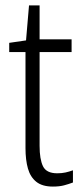

<svg xmlns="http://www.w3.org/2000/svg" viewBox="-20 -678 309 708"><path d="M191 -39Q208 -39 221.5 -42Q235 -45 249 -50V-5Q233 1 216 5.5Q199 10 175 10Q136 10 114 -7.5Q92 -25 83 -56.5Q74 -88 74 -132V-486H14V-520L76 -529L87 -658H126V-533H244V-486H126V-140Q126 -91 138.5 -65Q151 -39 191 -39Z"/></svg>

Font: Noto Sans Bengali Condensed Light
Style: Regular
Weight: 300
Width: 3
Designer: Jelle Bosma - Monotype Design Team
Foundry: Monotype Imaging Inc.
Version: Version 2.003